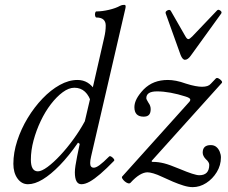

<svg xmlns="http://www.w3.org/2000/svg" viewBox="-20 -745 940 790"><path d="M95 13Q69 13 52 -10.5Q35 -34 35 -71Q35 -117 51 -166Q67 -215 94 -259.5Q121 -304 155 -339.5Q189 -375 226 -395.5Q263 -416 299 -416Q345 -416 372 -372L357 -364L408 -587Q412 -604 413.5 -616Q415 -628 415 -640Q415 -656 405.5 -664.5Q396 -673 377 -673Q373 -673 371.5 -679.5Q370 -686 371.5 -692Q373 -698 377 -698Q400 -698 428 -704.5Q456 -711 474 -721Q481 -725 491 -725Q497 -725 497 -719Q497 -716 496.5 -713Q496 -710 495 -706L355 -102Q353 -93 352 -86.5Q351 -80 351 -74Q351 -55 366 -55Q375 -55 389.5 -65.5Q404 -76 429 -101Q432 -104 438 -100.5Q444 -97 448 -91.5Q452 -86 449 -83Q418 -51 393 -29.5Q368 -8 349 2.5Q330 13 315 13Q288 13 288 -36Q288 -47 290.5 -63.5Q293 -80 297.5 -102.5Q302 -125 308 -153L301 -158Q263 -103 226 -65Q189 -27 156 -7Q123 13 95 13ZM136 -40Q151 -40 175.5 -58Q200 -76 228 -106Q256 -136 282.5 -172.5Q309 -209 329 -246L355 -357L357 -318Q338 -384 286 -384Q263 -384 238 -365.5Q213 -347 189.5 -316.5Q166 -286 147.5 -247Q129 -208 118 -167Q107 -126 107 -88Q107 -40 136 -40ZM773 25Q756 25 735 18.5Q714 12 691.5 2.5Q669 -7 648 -17Q627 -27 611.5 -31.5Q596 -36 587 -36Q572 -36 554.5 -25.5Q537 -15 517 7Q513 11 506.5 9Q500 7 493.5 1.5Q487 -4 483.5 -10Q480 -16 483 -19L759 -326Q763 -330 763 -335Q763 -342 743 -348Q712 -358 682 -363.5Q652 -369 626 -369Q604 -369 593 -362Q582 -355 582 -341Q582 -338 584.5 -333.5Q587 -329 591 -322Q600 -310 600 -296Q600 -280 593 -272.5Q586 -265 571 -265Q533 -265 533 -304Q533 -321 542.5 -339Q552 -357 571 -377Q591 -397 615.5 -406.5Q640 -416 671 -416Q686 -416 704.5 -412.5Q723 -409 745 -401Q767 -394 783.5 -391Q800 -388 811 -388Q824 -388 833 -391Q842 -394 847 -400L868 -422Q872 -426 879 -422.5Q886 -419 891 -413Q896 -407 892 -403L604 -83L605 -79Q620 -79 631.5 -77.5Q643 -76 655 -73Q667 -70 682 -64.5Q697 -59 719 -50Q750 -37 770 -30.5Q790 -24 800 -24Q841 -24 841 -67Q841 -72 837.5 -78Q834 -84 827 -90Q821 -96 817.5 -103Q814 -110 814 -117Q814 -148 847 -148Q861 -148 870 -140.5Q879 -133 884 -121Q889 -109 889 -97Q889 -65 872 -37Q855 -9 828.5 8Q802 25 773 25ZM741 -499Q736 -499 731.5 -504Q727 -509 723 -519L662 -689Q660 -695 664 -699Q668 -703 674 -704Q680 -705 683 -700L742 -597Q749 -584 755 -584Q760 -584 771 -595L873 -702Q877 -706 882 -704Q887 -702 890 -698Q893 -694 890 -689L765 -516Q753 -499 741 -499Z"/></svg>

Font: Junicode VF
Style: Italic
Weight: 400
Italic angle: -11°
Designer: Peter S. Baker
Version: Version 2.209